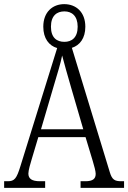

<svg xmlns="http://www.w3.org/2000/svg" viewBox="-20 -907 619 927"><path d="M0 0H198V-32H173C134 -32 117 -44 117 -69C117 -85 127 -118 133 -138L165 -245H393L428 -129C435 -106 442 -80 442 -68C442 -44 429 -32 392 -32H369V0H579V-32H566C534 -32 521 -39 510 -76L327 -676C365 -688 392 -722 392 -778C392 -849 347 -887 290 -887C234 -887 189 -849 189 -778C189 -721 217 -686 256 -675L79 -106C60 -44 50 -32 17 -32H0ZM291 -705C254 -705 226 -725 226 -778C226 -831 254 -852 291 -852C326 -852 355 -831 355 -778C355 -725 326 -705 291 -705ZM178 -283 240 -494C256 -548 273 -602 280 -639C290 -601 305 -547 324 -482L382 -283Z"/></svg>

Font: Noto Serif Sinhala Condensed Light
Style: Regular
Weight: 300
Width: 3
Designer: Jelle Bosma - Monotype Design Team
Foundry: Monotype Imaging Inc.
Version: Version 2.007